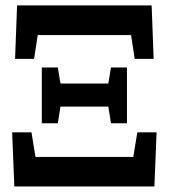

<svg xmlns="http://www.w3.org/2000/svg" viewBox="-20 -677 613 697"><path d="M32 0 24.1 -196.5H94.3L126.2 0L65.5 -107.4H507.2L446.3 0L478.5 -196.5H548.4L540.5 0ZM131.8 -229.5V-432H189.9L204.9 -342.1V-323.5L189.9 -229.5ZM172.5 -290.1V-373.8H399.9V-290.1ZM382.9 -229.5 367.9 -323.5V-342.1L382.9 -432H440.9V-229.5ZM34.7 -463.4 42 -657.3H530.5L537.8 -463.4H469.1L439.2 -657.3L497.2 -549.8H75.5L133.6 -657.3L103.7 -463.4Z"/></svg>

Font: Source Serif 4 Variable
Style: Regular
Weight: 400
Designer: Frank Grießhammer
Foundry: Adobe
Version: Version 4.005;hotconv 1.1.0;makeotfexe 2.6.0